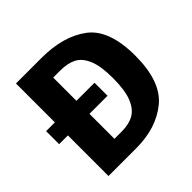

<svg xmlns="http://www.w3.org/2000/svg" viewBox="-176 -855 1017 1017"><g transform="rotate(-45 332.5 -346.5)"><path d="M376.6 -401.8V-304.2H14V-401.8H80.2ZM271 -693.2Q434.2 -693.2 532.6 -619.5Q631 -545.8 631 -349.8Q631 -157.6 535 -78.8Q439 0 286.6 0H79.6V-693.2ZM294.4 -575.8H241.2V-117H296.6Q349.8 -117 386.2 -137.4Q422.6 -157.8 443 -208.7Q463.4 -259.6 463.4 -349.8Q463.4 -440.2 442.3 -489.7Q421.2 -539.2 384.6 -557.5Q348 -575.8 294.4 -575.8Z"/></g></svg>

Font: Firava
Style: Regular
Weight: 400
Designer: Carrois Corporate & Edenspiekermann AG
Foundry: Greg Finn Gibson
Version: Version 5.000